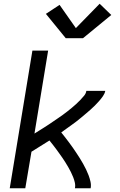

<svg xmlns="http://www.w3.org/2000/svg" viewBox="-20 -1005 640 1025"><path d="M32 0 153 -735H237L164 -292Q177 -300 189.5 -308Q202 -316 215 -324Q228 -332 240.5 -340.5Q253 -349 265.5 -357.5Q278 -366 290.5 -374.5Q303 -383 315.5 -392Q328 -401 340 -410.5Q352 -420 363.5 -429.5Q375 -439 386.5 -449.5Q398 -460 408.5 -471Q419 -482 429 -494Q439 -506 441 -520H542Q539 -505 529.5 -491.5Q520 -478 509 -465.5Q498 -453 486.5 -441.5Q475 -430 462.5 -419Q450 -408 437.5 -397.5Q425 -387 412.5 -376.5Q400 -366 387 -356Q374 -346 360.5 -336.5Q347 -327 334 -317.5Q321 -308 307 -298Q318 -285 328 -271.5Q338 -258 348.5 -244.5Q359 -231 368.5 -217Q378 -203 387.5 -189Q397 -175 406 -160.5Q415 -146 423.5 -131Q432 -116 439.5 -100.5Q447 -85 453 -69Q459 -53 463 -35.5Q467 -18 464 0H380Q383 -15 379.5 -30.5Q376 -46 370.5 -59.5Q365 -73 358.5 -86.5Q352 -100 344.5 -112.5Q337 -125 329.5 -137.5Q322 -150 313.5 -162Q305 -174 296.5 -186Q288 -198 279.5 -209.5Q271 -221 262 -232.5Q253 -244 244 -255Q220 -240 196 -225Q172 -210 148 -195L115 0ZM423 -801H331L225 -931L298 -979L385 -855L512 -985L574 -925Z"/></svg>

Font: Zed Sans Extended
Style: Italic
Weight: 400
Width: 7
Italic angle: -9°
Designer: Belleve Invis
Foundry: Belleve Invis
Version: Version 1.0.0; ttfautohint (v1.8.4)